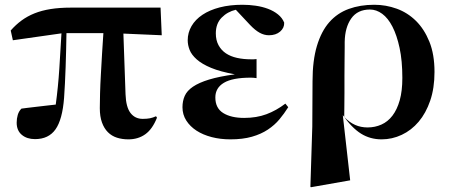

<svg xmlns="http://www.w3.org/2000/svg" viewBox="-20 -576 1889 806"><path d="M498 -435 507 -180Q509 -126 528 -101.5Q547 -77 579 -77Q597 -77 609.5 -79.5Q622 -82 635 -88L639 -82Q620 -34 590 -12.5Q560 9 519 9Q493 9 471 2Q449 -5 433 -21Q417 -37 408 -62Q399 -87 399 -122Q399 -146 400 -183.5Q401 -221 403.5 -264Q406 -307 408.5 -352Q411 -397 414 -437H259Q258 -367 255.5 -294.5Q253 -222 249 -165Q242 -74 213 -33Q184 8 127 8Q93 8 71.5 -10Q50 -28 50 -61Q50 -78 54.5 -93.5Q59 -109 70 -120Q76 -121 93 -123Q110 -125 131 -127.5Q152 -130 174 -132.5Q196 -135 214 -137Q224 -210 229 -287.5Q234 -365 238 -436L34 -407L25 -448Q46 -472 70.5 -490Q95 -508 125 -520Q155 -532 192.5 -538Q230 -544 278 -544H654L659 -428Z M1005 -81Q1057 -81 1098.5 -96.5Q1140 -112 1178 -141L1190 -126Q1173 -99 1153 -75Q1133 -51 1104.5 -32Q1076 -13 1037.5 -2Q999 9 947 9Q905 9 868.5 -0.5Q832 -10 805 -27.5Q778 -45 762 -70Q746 -95 746 -126Q746 -152 755.5 -173.5Q765 -195 790 -212Q815 -229 857.5 -242Q900 -255 966 -264Q905 -275 866.5 -291Q828 -307 806 -326.5Q784 -346 776 -366.5Q768 -387 768 -407Q768 -439 784 -466.5Q800 -494 830 -514Q860 -534 902.5 -545Q945 -556 998 -556Q1026 -556 1053.5 -552Q1081 -548 1105 -539Q1129 -530 1147 -515.5Q1165 -501 1173 -481Q1174 -459 1156 -443.5Q1138 -428 1109 -428Q1089 -428 1070 -438.5Q1051 -449 1030 -471L970 -535Q935 -527 910.5 -502Q886 -477 886 -436Q886 -407 897.5 -386Q909 -365 928.5 -352Q948 -339 975 -333Q1002 -327 1034 -327Q1039 -327 1045 -327Q1051 -327 1057 -328V-248Q1050 -249 1044.5 -249.5Q1039 -250 1033 -250Q956 -250 920 -228.5Q884 -207 884 -167Q884 -122 917 -101.5Q950 -81 1005 -81Z M1291 -45 1292 -235Q1292 -322 1310.5 -383.5Q1329 -445 1362.5 -483Q1396 -521 1444 -538.5Q1492 -556 1551 -556Q1600 -556 1645.5 -539.5Q1691 -523 1726 -488.5Q1761 -454 1782.5 -401Q1804 -348 1804 -274Q1804 -206 1786 -153.5Q1768 -101 1737.5 -65Q1707 -29 1666.5 -10Q1626 9 1582 9Q1534 9 1495.5 -15Q1457 -39 1419 -93L1450 181L1285 210L1283 208ZM1533 -536Q1481 -536 1454.5 -498.5Q1428 -461 1427 -400Q1427 -399 1427 -378.5Q1427 -358 1426.5 -326.5Q1426 -295 1426 -257.5Q1426 -220 1426 -185.5Q1426 -151 1425.5 -123.5Q1425 -96 1425 -85Q1447 -62 1471 -51.5Q1495 -41 1523 -41Q1554 -41 1581 -53Q1608 -65 1627.5 -90.5Q1647 -116 1658 -155Q1669 -194 1669 -249Q1669 -321 1657.5 -374.5Q1646 -428 1627.5 -464Q1609 -500 1584.5 -518Q1560 -536 1533 -536Z"/></svg>

Font: XinYuGongZhangJiaSongA
Style: Regular
Weight: 900
Designer: XinYuGong
Foundry: Adobe Systems Incorporated
Version: Version 1.00